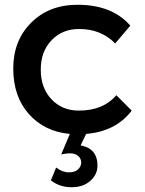

<svg xmlns="http://www.w3.org/2000/svg" viewBox="-20 -556 604 800"><path d="M315.9 49.8Q386.2 62.5 386.2 134.8Q385.7 171.9 355.5 198.2Q325.2 224.6 277.3 224.1Q229.5 224.1 191.9 195.8L213.9 142.1Q240.2 162.1 266.6 162.1Q293 162.1 305.7 149.4Q318.4 136.7 318.4 121.1Q318.4 105.5 305.7 93.8Q293 83 272.9 83Q252.9 83 234.9 87.9L271 2Q165 -7.8 100.1 -81.1Q35.2 -154.3 35.2 -270.5Q35.2 -386.7 109.4 -460.9Q183.6 -536.1 303.2 -536.1Q447.3 -536.1 522.9 -449.2L460 -375Q399.9 -436 308.1 -435.1Q239.3 -435.1 194.3 -387.7Q149.4 -340.3 149.9 -265.1Q149.9 -189.9 194.3 -142.6Q238.8 -95.2 308.1 -95.2Q410.2 -95.2 464.8 -159.2L528.8 -95.2Q462.9 -8.3 338.9 2Z"/></svg>

Font: TruenoRg
Style: Book
Weight: 400
Designer: Julieta Ulanovsky
Foundry: Julieta Ulanovsky
Version: Version 3.001b